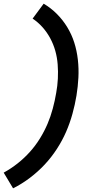

<svg xmlns="http://www.w3.org/2000/svg" viewBox="-53 -861 573 1042"><path d="M18 161 -33 76Q7 54 43 25.5Q79 -3 109.5 -37Q140 -71 164 -110Q188 -149 205 -189Q222 -229 233.5 -272Q245 -315 252 -357Q259 -395 261 -434Q263 -473 260 -511.5Q257 -550 247 -585.5Q237 -621 219.5 -653.5Q202 -686 178 -713Q154 -740 124 -760L184 -841Q223 -818 255.5 -785.5Q288 -753 312 -713.5Q336 -674 350 -630Q364 -586 369.5 -537.5Q375 -489 372.5 -440Q370 -391 362 -342Q354 -293 340 -242.5Q326 -192 305.5 -145Q285 -98 255.5 -52.5Q226 -7 189.5 32Q153 71 109.5 104Q66 137 18 161Z"/></svg>

Font: Iosevka Curly Slab Oblique
Style: Bold
Weight: 700
Italic angle: -9°
Monospace: yes
Designer: Belleve Invis
Foundry: Belleve Invis
Version: Version 11.1.0; ttfautohint (v1.8.3)